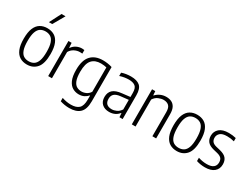

<svg xmlns="http://www.w3.org/2000/svg" viewBox="-71 -1572 3366 2566"><g transform="rotate(30 1612.0 -289.0)"><path d="M252.5 9.5Q190 9.5 143.5 -18.8Q97 -47 71.2 -108.5Q45.5 -170 45.5 -270.5Q45.5 -370.5 71 -431.8Q96.5 -493 143 -521.2Q189.5 -549.5 252.5 -549.5Q315.5 -549.5 362 -521.5Q408.5 -493.5 434.2 -432Q460 -370.5 460 -270.5Q460 -121 403.5 -55.8Q347 9.5 252.5 9.5ZM252.5 -40.5Q298 -40.5 331 -61.2Q364 -82 382 -131.8Q400 -181.5 400 -269Q400 -357.5 382 -408Q364 -458.5 330.8 -479.2Q297.5 -500 252.5 -500Q207.5 -500 174.5 -479.5Q141.5 -459 123.5 -409.2Q105.5 -359.5 105.5 -272Q105.5 -183 123.5 -132.5Q141.5 -82 174.5 -61.2Q207.5 -40.5 252.5 -40.5ZM227 -629 319 -808H380.5L278 -629Z M579 0V-541.5H628L633 -468H637.5Q664.5 -507 704.8 -526.5Q745 -546 788 -546Q807.5 -546 824 -543V-488Q814.5 -489 805.5 -489.5Q796.5 -490 785.5 -490Q745 -490 703.2 -468.8Q661.5 -447.5 637 -405V0Z M1033.5 230Q1000 230 962 224Q924 218 893 207V155.5Q930 168 964.5 173.8Q999 179.5 1031 179.5Q1113 179.5 1153.8 141.5Q1194.5 103.5 1194.5 7.5V-54H1190.5Q1169.5 -28.5 1134.2 -10.2Q1099 8 1052 8Q1001 8 957.2 -17Q913.5 -42 887 -100.5Q860.5 -159 860.5 -260Q860.5 -408.5 925.2 -479Q990 -549.5 1111.5 -549.5Q1147 -549.5 1185 -543.8Q1223 -538 1252.5 -528V0.5Q1252.5 124.5 1197 177.2Q1141.5 230 1033.5 230ZM1066 -43.5Q1102.5 -43.5 1137.8 -60.8Q1173 -78 1194.5 -113V-489Q1178 -493.5 1154.8 -496.5Q1131.5 -499.5 1108 -499.5Q1017 -499.5 968.8 -445.8Q920.5 -392 920.5 -265.5Q920.5 -177 939.8 -128.8Q959 -80.5 992 -62Q1025 -43.5 1066 -43.5Z M1522 8.5Q1452.5 8.5 1411 -29.2Q1369.5 -67 1369.5 -136Q1369.5 -206.5 1412.8 -245.5Q1456 -284.5 1550 -294L1671 -308V-368.5Q1671 -445.5 1636.8 -472.2Q1602.5 -499 1536.5 -499Q1507.5 -499 1471.8 -493.5Q1436 -488 1400 -475.5V-526.5Q1430.5 -538 1469.2 -543.8Q1508 -549.5 1542.5 -549.5Q1633 -549.5 1680.5 -509.8Q1728 -470 1728 -366.5V0H1679L1674.5 -61H1670Q1644.5 -27 1606 -9.2Q1567.5 8.5 1522 8.5ZM1429 -142Q1429 -40 1534 -40Q1569.5 -40 1606 -56.8Q1642.5 -73.5 1671 -115V-263.5L1552.5 -250.5Q1487.5 -243.5 1458.2 -216.8Q1429 -190 1429 -142Z M1869.5 0V-541.5H1919L1923.5 -479.5H1928Q1959 -513 1999.8 -531.2Q2040.5 -549.5 2087.5 -549.5Q2133 -549.5 2168.5 -532.8Q2204 -516 2224.5 -477.5Q2245 -439 2245 -373.5V0H2187V-371Q2187 -441.5 2156.8 -469Q2126.5 -496.5 2076 -496.5Q2040.5 -496.5 1998.2 -478.8Q1956 -461 1927.5 -416.5V0Z M2565.5 9.5Q2503 9.5 2456.5 -18.8Q2410 -47 2384.2 -108.5Q2358.5 -170 2358.5 -270.5Q2358.5 -370.5 2384 -431.8Q2409.5 -493 2456 -521.2Q2502.5 -549.5 2565.5 -549.5Q2628.5 -549.5 2675 -521.5Q2721.5 -493.5 2747.2 -432Q2773 -370.5 2773 -270.5Q2773 -121 2716.5 -55.8Q2660 9.5 2565.5 9.5ZM2565.5 -40.5Q2611 -40.5 2644 -61.2Q2677 -82 2695 -131.8Q2713 -181.5 2713 -269Q2713 -357.5 2695 -408Q2677 -458.5 2643.8 -479.2Q2610.5 -500 2565.5 -500Q2520.5 -500 2487.5 -479.5Q2454.5 -459 2436.5 -409.2Q2418.5 -359.5 2418.5 -272Q2418.5 -183 2436.5 -132.5Q2454.5 -82 2487.5 -61.2Q2520.5 -40.5 2565.5 -40.5Z M3001 9.5Q2931 9.5 2869.5 -11V-62Q2906 -50.5 2937.5 -45.5Q2969 -40.5 3001 -40.5Q3068.5 -40.5 3101.8 -66.8Q3135 -93 3135 -141.5Q3135 -184.5 3113.8 -206.5Q3092.5 -228.5 3048 -239.5L2988 -254Q2918 -271.5 2888.8 -307.2Q2859.5 -343 2859.5 -398.5Q2859.5 -464 2907.8 -506.8Q2956 -549.5 3052 -549.5Q3083 -549.5 3110.5 -546Q3138 -542.5 3164 -536V-485.5Q3134 -493.5 3108.2 -496.8Q3082.5 -500 3053 -500Q2980 -500 2948 -470.8Q2916 -441.5 2916 -400Q2916 -362.5 2935.5 -339.5Q2955 -316.5 3000 -305.5L3060.5 -291Q3133 -273 3162.2 -237.2Q3191.5 -201.5 3191.5 -144.5Q3191.5 -73 3142.2 -31.8Q3093 9.5 3001 9.5Z"/></g></svg>

Font: Encode Sans SemiCondensed SemiCondensed Light
Style: Regular
Weight: 300
Width: 4
Designer: Multiple Designers
Foundry: Impallari Type
Version: Version 3.000; ttfautohint (v1.8.3) -l 8 -r 50 -G 200 -x 14 